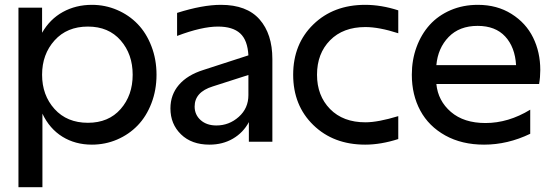

<svg xmlns="http://www.w3.org/2000/svg" viewBox="-20 -592 2309 802"><path d="M347.2 -79.1Q433.6 -79.1 483.9 -136.5Q534.2 -193.8 534.2 -279.8Q534.2 -365.7 483.9 -423.3Q433.6 -481 347.2 -481Q259.8 -481 207.8 -423.1Q155.8 -365.2 155.8 -279.8Q155.8 -194.3 207.8 -136.7Q259.8 -79.1 347.2 -79.1ZM57.1 189.9V-560.1H155.8V-455.1Q188.5 -512.2 242.7 -542Q296.9 -571.8 363.8 -571.8Q419.4 -571.8 469 -550.5Q518.6 -529.3 554.9 -491.7Q591.3 -454.1 612.5 -398.9Q633.8 -343.8 633.8 -279.8Q633.8 -215.8 612.5 -160.6Q591.3 -105.5 554.9 -67.9Q518.6 -30.3 469 -9Q419.4 12.2 363.8 12.2Q294.4 12.2 240.7 -21Q187 -54.2 157.2 -117.2V189.9Z M691.9 -139.2Q691.9 -196.3 727.3 -237.5Q762.7 -278.8 829.6 -299.8L1017.6 -360.8Q1014.2 -424.3 983.2 -452.6Q952.1 -481 890.6 -481Q822.8 -481 719.7 -441.9V-538.1Q825.7 -571.8 902.8 -571.8Q1010.7 -571.8 1064.2 -511Q1117.7 -450.2 1117.7 -345.2V0H1019.5V-82Q996.1 -38.1 953.1 -12.9Q910.2 12.2 855 12.2Q780.3 12.2 736.1 -30.8Q691.9 -73.7 691.9 -139.2ZM793 -147Q793 -112.8 818.1 -90.3Q843.3 -67.9 883.8 -67.9Q937 -67.9 977.3 -103.8Q1017.6 -139.6 1017.6 -194.8V-278.8L868.7 -231Q793 -207.5 793 -147Z M1643.6 -453.1Q1563.5 -479 1506.3 -479Q1413.1 -479 1358.6 -423.6Q1304.2 -368.2 1304.2 -279.8Q1304.2 -192.4 1358.6 -136.7Q1413.1 -81.1 1506.3 -81.1Q1559.1 -81.1 1643.6 -106.9V-11.2Q1570.8 12.2 1505.4 12.2Q1373 12.2 1288.8 -69.6Q1204.6 -151.4 1204.6 -279.8Q1204.6 -408.2 1288.8 -490Q1373 -571.8 1505.4 -571.8Q1572.3 -571.8 1643.6 -548.8Z M2002 12.2Q1909.2 12.2 1840.1 -26.1Q1771 -64.5 1735.6 -130.1Q1700.2 -195.8 1700.2 -279.8Q1700.2 -341.8 1720 -395.5Q1739.7 -449.2 1775.1 -488.3Q1810.5 -527.3 1862.3 -549.6Q1914.1 -571.8 1976.1 -571.8Q2056.2 -571.8 2116.5 -533.9Q2176.8 -496.1 2206.8 -435.1Q2236.8 -374 2236.8 -299.8Q2236.8 -269.5 2231.9 -241.2H1802.7Q1809.6 -170.9 1863.5 -124.5Q1917.5 -78.1 2007.8 -78.1Q2103.5 -78.1 2194.8 -133.8V-33.2Q2100.6 12.2 2002 12.2ZM1802.7 -319.8H2135.7Q2131.3 -395 2090.3 -439.5Q2049.3 -483.9 1975.1 -483.9Q1898.9 -483.9 1854 -437.5Q1809.1 -391.1 1802.7 -319.8Z"/></svg>

Font: TASA Explorer Medium
Style: Regular
Weight: 500
Designer: Weizhong Zhang
Foundry: Local Remote
Version: Version 1.000;Glyphs 3.1.2 (3151)